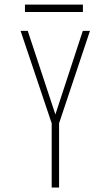

<svg xmlns="http://www.w3.org/2000/svg" viewBox="-20 -838 490 858"><path d="M91.5 -817.5H350.5V-784.5H91.5ZM211 0V-287L72 -700H104L227 -328H228L350 -700H382L244 -287V0Z"/></svg>

Font: League Mono Condensed Thin
Style: Regular
Weight: 100
Width: 1
Designer: Tyler Finck
Foundry: The League of Moveable Type / Tyler Finck
Version: Version 2.210